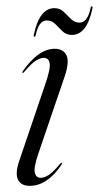

<svg xmlns="http://www.w3.org/2000/svg" viewBox="-20 -596 321 624"><path d="M112 -18Q123.5 -18 138.2 -27.2Q153 -36.5 175 -63.5Q178.5 -68 180.5 -67Q182.5 -65.5 179.5 -60Q133.5 8 76.5 8Q48.5 8 38.5 -12Q28.5 -32 43 -74.5L126 -319Q144.5 -372 141.5 -390Q138.5 -408 122 -408Q111.5 -408 96.5 -398.8Q81.5 -389.5 58.5 -362Q55.5 -358 53 -359.5Q51.5 -360.5 54 -364.5Q105 -437.5 158 -437.5Q185 -437.5 195.8 -416.8Q206.5 -396 190 -347L104.5 -96.5Q89 -50.5 93.2 -34.2Q97.5 -18 112 -18ZM213.6 -482.5Q195.4 -482.5 183.4 -494.2Q171.4 -506 159.8 -517.8Q148.2 -529.5 131.7 -529.5Q106.4 -529.5 96.5 -483.5Q95.2 -476.5 92.3 -476.5Q88.6 -476.5 89.9 -483.5Q108.5 -569.5 156.9 -569.5Q174.7 -569.5 186.9 -557.8Q199.2 -546 210.8 -534.2Q222.3 -522.5 238.5 -522.5Q264.2 -522.5 274.1 -568.5Q275.3 -575.5 278.6 -575.5Q282 -575.5 280.3 -568.5Q262.5 -482.5 213.6 -482.5Z"/></svg>

Font: Fraunces 144pt Light
Style: Italic
Weight: 300
Italic angle: -16°
Version: Version 1.000;[0bf87f6ff]